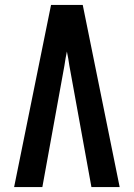

<svg xmlns="http://www.w3.org/2000/svg" viewBox="-20 -755 540 775"><path d="M37 0 186 -735H314L463 0H349L260 -490Q258 -504 255.5 -518.5Q253 -533 250 -547Q247 -533 244.5 -518.5Q242 -504 240 -490L151 0Z"/></svg>

Font: Iosevka SS04
Style: Bold
Weight: 700
Monospace: yes
Designer: Belleve Invis
Foundry: Belleve Invis
Version: Version 19.0.0; ttfautohint (v1.8.4)